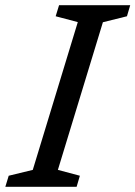

<svg xmlns="http://www.w3.org/2000/svg" viewBox="-40 -718 520 738"><path d="M259 -633 174 -655.5 187 -698H460.5L448 -655.5L355.5 -632.5L182.5 -65L267 -42.5L254.5 0H-19.5L-6.5 -42.5L86 -65Z"/></svg>

Font: Newsreader 9pt
Style: Italic
Weight: 400
Italic angle: -17°
Designer: Hugues Gentile
Foundry: Production Type
Version: Version 1.003